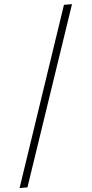

<svg xmlns="http://www.w3.org/2000/svg" viewBox="-132 -776 488 1021"><g transform="rotate(-5 111.5 -265.0)"><path d="M-70 210 250 -740H293L-28 210Z"/></g></svg>

Font: Georama ExtraCondensed Light
Style: Italic
Weight: 300
Width: 2
Italic angle: -9°
Designer: Jean-Baptiste Levee
Foundry: Production Type
Version: Version 1.000